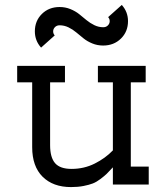

<svg xmlns="http://www.w3.org/2000/svg" viewBox="-20 -739 665 769"><path d="M218.8 -710.9Q241.7 -710.9 262 -702.6Q282.2 -694.3 297.1 -682.4Q312 -670.4 326.4 -658.4Q340.8 -646.5 357.9 -638.2Q375 -629.9 393.6 -629.9Q404.8 -629.9 412.1 -637.2Q419.4 -644.5 419.4 -654.3Q419.4 -663.6 413.1 -670.4L467.8 -719.2Q492.7 -691.4 492.7 -654.3Q492.7 -612.3 464.4 -584.5Q436 -556.6 393.1 -556.6Q370.1 -556.6 349.9 -564.9Q329.6 -573.2 314.7 -585.2Q299.8 -597.2 285.6 -609.1Q271.5 -621.1 254.4 -629.4Q237.3 -637.7 218.8 -637.7Q207.5 -637.7 200.2 -630.4Q192.9 -623 192.9 -613.3Q192.9 -604 199.2 -597.2L144.5 -548.3Q119.6 -576.2 119.6 -613.3Q119.6 -655.3 147.7 -683.1Q175.8 -710.9 218.8 -710.9ZM266.6 -62.5Q316.9 -62.5 359.6 -84Q402.3 -105.5 432.1 -136.7V-409.2H372.1V-475.1H563.5V-409.2H503.9V-71.8H575.7V0H432.1V-68.8Q416 -51.3 407.2 -42.7Q398.4 -34.2 382.3 -22Q366.2 -9.8 351.6 -4.2Q336.9 1.5 314.5 5.9Q292 10.3 264.6 10.3Q192.4 10.3 150.6 -31.2Q108.9 -72.8 108.9 -149.4V-409.2H48.8V-475.1H240.2V-409.2H180.7V-157.7Q180.7 -108.4 200.7 -85.4Q220.7 -62.5 266.6 -62.5Z"/></svg>

Font: Eligible
Style: Regular
Weight: 500
Version: Version 1.1